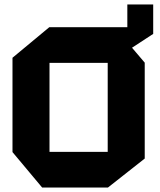

<svg xmlns="http://www.w3.org/2000/svg" viewBox="-20 -841 716 861"><path d="M169 0 36 -159V-582L201 -719H551V-821H667V-689L572 -627L629 -560V-130L464 0ZM202 -559V-160H463V-559Z"/></svg>

Font: Foldit Thin
Style: Bold
Weight: 700
Version: Version 1.003